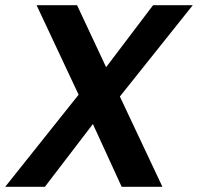

<svg xmlns="http://www.w3.org/2000/svg" viewBox="-31 -720 763 740"><path d="M-11 0 272 -355 110 -700H266L378 -461L559 -700H712L431 -348L595 0H438L327 -242L142 0Z"/></svg>

Font: DM Sans 17pt
Style: Bold Italic
Weight: 700
Italic angle: -10°
Version: Version 4.004;gftools[0.9.30]